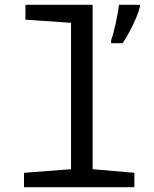

<svg xmlns="http://www.w3.org/2000/svg" viewBox="-20 -780 640 800"><path d="M443 -612Q448 -626 453 -645Q458 -664 462.5 -684.5Q467 -705 470.5 -724.5Q474 -744 476 -760H563V-752Q559 -734 547.5 -706.5Q536 -679 521 -650.5Q506 -622 491 -600H443ZM80 0V-60L276 -75V-685L86 -698V-760H366V-75L540 -60V0Z"/></svg>

Font: Noto Sans Mono
Style: Regular
Weight: 400
Designer: Monotype Design Team
Foundry: Monotype Imaging Inc.
Version: Version 2.014